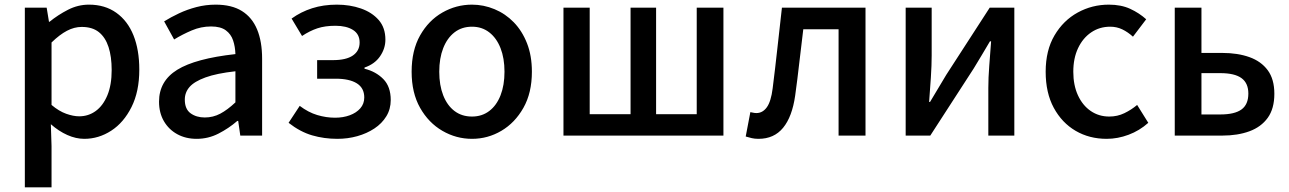

<svg xmlns="http://www.w3.org/2000/svg" viewBox="-20 -584 5554 827"><path d="M87 223V-551H181L191 -490H193Q230 -520 273 -542Q316 -564 363 -564Q432 -564 481 -529Q530 -494 555 -431.5Q580 -369 580 -284Q580 -190 546.5 -123Q513 -56 459 -21Q405 14 343 14Q307 14 270 -2.5Q233 -19 199 -49L202 45V223ZM321 -83Q361 -83 392.5 -106Q424 -129 442.5 -173.5Q461 -218 461 -282Q461 -340 447.5 -381.5Q434 -423 406 -445.5Q378 -468 332 -468Q300 -468 268.5 -451.5Q237 -435 202 -401V-132Q234 -105 265 -94Q296 -83 321 -83Z M827 14Q780 14 743.5 -6Q707 -26 686 -62Q665 -98 665 -146Q665 -235 743.5 -283.5Q822 -332 994 -351Q993 -383 984 -410Q975 -437 952.5 -453.5Q930 -470 889 -470Q846 -470 806 -453Q766 -436 730 -414L687 -492Q716 -510 751 -526.5Q786 -543 826 -553.5Q866 -564 909 -564Q978 -564 1022 -536.5Q1066 -509 1087.5 -457Q1109 -405 1109 -331V0H1015L1006 -63H1002Q965 -31 921 -8.5Q877 14 827 14ZM862 -78Q898 -78 929 -94.5Q960 -111 994 -143V-277Q913 -268 865 -250.5Q817 -233 796.5 -209.5Q776 -186 776 -155Q776 -114 801 -96Q826 -78 862 -78Z M1433 14Q1376 14 1324.5 -1Q1273 -16 1223 -55L1271 -128Q1308 -100 1346.5 -88.5Q1385 -77 1423 -77Q1458 -77 1486.5 -87.5Q1515 -98 1532 -117.5Q1549 -137 1549 -164Q1549 -205 1517 -225Q1485 -245 1426 -245H1346V-325H1414Q1471 -325 1500 -345Q1529 -365 1529 -401Q1529 -437 1500.5 -455Q1472 -473 1425 -473Q1380 -473 1347 -462Q1314 -451 1281 -429L1236 -504Q1276 -533 1324.5 -548.5Q1373 -564 1431 -564Q1487 -564 1534.5 -547.5Q1582 -531 1611 -498Q1640 -465 1640 -413Q1640 -375 1617 -341.5Q1594 -308 1550 -293V-288Q1599 -276 1631 -243.5Q1663 -211 1663 -153Q1663 -114 1644 -83Q1625 -52 1592.5 -30.5Q1560 -9 1519 2.5Q1478 14 1433 14Z M2013 14Q1945 14 1885.5 -20.5Q1826 -55 1789.5 -119.5Q1753 -184 1753 -275Q1753 -367 1789.5 -431.5Q1826 -496 1885.5 -530Q1945 -564 2013 -564Q2063 -564 2110 -544.5Q2157 -525 2193 -488Q2229 -451 2250 -397.5Q2271 -344 2271 -275Q2271 -184 2234.5 -119.5Q2198 -55 2139.5 -20.5Q2081 14 2013 14ZM2013 -82Q2056 -82 2087.5 -106Q2119 -130 2136 -173.5Q2153 -217 2153 -275Q2153 -333 2136 -376.5Q2119 -420 2087.5 -444.5Q2056 -469 2013 -469Q1969 -469 1937.5 -444.5Q1906 -420 1889 -376.5Q1872 -333 1872 -275Q1872 -217 1889 -173.5Q1906 -130 1937.5 -106Q1969 -82 2013 -82Z M2407 0V-551H2520V-92H2696V-551H2806V-92H2981V-551H3096V0Z M3247 14Q3231 14 3218 11Q3205 8 3192 4L3212 -101Q3218 -100 3224.5 -98.5Q3231 -97 3238 -97Q3265 -97 3283 -122Q3301 -147 3308 -203Q3319 -290 3328.5 -377Q3338 -464 3348 -551H3708V0H3592V-458H3440Q3431 -387 3423 -315.5Q3415 -244 3405 -172Q3392 -81 3353 -33.5Q3314 14 3247 14Z M3881 0V-551H3993V-345Q3993 -303 3989.5 -250Q3986 -197 3982 -145H3986Q4001 -170 4021 -203.5Q4041 -237 4056 -262L4243 -551H4349V0H4237V-205Q4237 -248 4241 -300.5Q4245 -353 4249 -406H4244Q4229 -381 4209 -347Q4189 -313 4174 -289L3987 0Z M4747 14Q4672 14 4613 -20.5Q4554 -55 4519 -119.5Q4484 -184 4484 -275Q4484 -367 4522 -431.5Q4560 -496 4622 -530Q4684 -564 4756 -564Q4809 -564 4848 -546Q4887 -528 4917 -501L4860 -426Q4838 -446 4814 -457.5Q4790 -469 4762 -469Q4716 -469 4680 -444.5Q4644 -420 4623.5 -376.5Q4603 -333 4603 -275Q4603 -217 4623 -173.5Q4643 -130 4678 -106Q4713 -82 4758 -82Q4793 -82 4823 -96.5Q4853 -111 4878 -132L4926 -55Q4888 -21 4841 -3.5Q4794 14 4747 14Z M5040 0V-551H5155V-356H5245Q5311 -356 5361.5 -338Q5412 -320 5440.5 -281.5Q5469 -243 5469 -180Q5469 -116 5440.5 -76.5Q5412 -37 5361.5 -18.5Q5311 0 5245 0ZM5155 -91H5236Q5298 -91 5327.5 -112.5Q5357 -134 5357 -181Q5357 -226 5327.5 -247.5Q5298 -269 5236 -269H5155Z"/></svg>

Font: Noto Sans KR Medium
Style: Regular
Weight: 500
Designer: Ryoko NISHIZUKA  (kana, bopomofo & ideographs); Paul D. Hunt (Latin, Greek & Cyrillic); Sandoll Communications , Soo-you
Foundry: Adobe
Version: Version 2.004-H2;hotconv 1.0.118;makeotfexe 2.5.65603